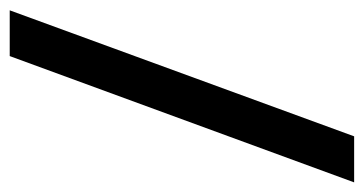

<svg xmlns="http://www.w3.org/2000/svg" viewBox="-194 -544 738 389"><g transform="rotate(-90 174.5 -349.0)"><path d="M93.3 0H0L255.9 -697.8H348.6Z"/></g></svg>

Font: Qaz
Style: Regular
Weight: 400
Designer: GGBotNet
Foundry: f0n7
Version: 0.70